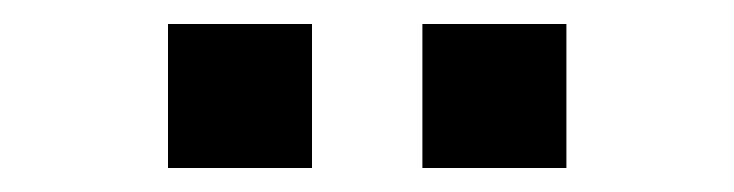

<svg xmlns="http://www.w3.org/2000/svg" viewBox="-20 -936 612 160"><path d="M332 -796H452V-916H332ZM120 -796H240V-916H120Z"/></svg>

Font: Eudonet ExtraBold
Style: Regular
Weight: 800
Designer: Mikhail Sharanda
Foundry: Mikhail Sharanda
Version: Version 4.503;Glyphs 3.1.2 (3151)